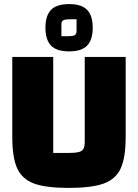

<svg xmlns="http://www.w3.org/2000/svg" viewBox="-20 -903 674 938"><path d="M40 -234V-625H240V-156H320Q365 -156 379.5 -166.5Q394 -177 394 -209V-625H594V-234Q594 -134 570 -81Q546 -28 487 -6.5Q428 15 316 15Q204 15 146 -6.5Q88 -28 64 -80.5Q40 -133 40 -234ZM202 -768Q202 -826 229 -854.5Q256 -883 318 -883Q379 -883 406 -854.5Q433 -826 433 -768Q433 -709 406 -680.5Q379 -652 318 -652Q256 -652 229 -680.5Q202 -709 202 -768ZM312 -726Q334 -726 344 -730.5Q354 -735 354 -752V-809H325Q301 -809 290.5 -804.5Q280 -800 280 -784V-726Z"/></svg>

Font: Changa ExtraBold
Style: Regular
Weight: 800
Designer: Eduardo Rodriguez Tunni
Foundry: Eduardo Rodriguez Tunni
Version: Version 2.002; ttfautohint (v1.5) -l 8 -r 50 -G 220 -x 14 -H